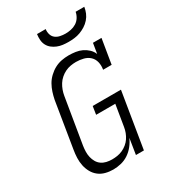

<svg xmlns="http://www.w3.org/2000/svg" viewBox="-228 -1068 1056 1189"><g transform="rotate(-30 300.0 -473.5)"><path d="M224 8Q195 8 168.5 1Q142 -6 121.5 -22Q101 -38 88 -61.5Q75 -85 69.5 -111.5Q64 -138 65 -166Q66 -194 71 -223L124 -548Q129 -573 137 -598Q145 -623 158 -646Q171 -669 191.5 -688.5Q212 -708 235.5 -720.5Q259 -733 284.5 -738Q310 -743 336 -743Q360 -743 384.5 -739.5Q409 -736 430 -726Q451 -716 468 -700Q485 -684 494 -662L506 -735H567L538 -559H477Q482 -587 476 -612.5Q470 -638 452 -655Q434 -672 408 -678.5Q382 -685 355 -685Q336 -685 316 -681.5Q296 -678 277.5 -669Q259 -660 243 -646Q227 -632 216 -614.5Q205 -597 198 -577.5Q191 -558 188 -539L134 -213Q131 -193 130.5 -172.5Q130 -152 134.5 -133Q139 -114 148.5 -97.5Q158 -81 173.5 -70Q189 -59 208.5 -54.5Q228 -50 248 -50Q267 -50 286 -53Q305 -56 323 -64Q341 -72 357 -85Q373 -98 384 -114.5Q395 -131 402 -149.5Q409 -168 412 -187L437 -339H300L309 -397H511L446 0H389L407 -113Q396 -87 377 -63Q358 -39 333.5 -22.5Q309 -6 280 1Q251 8 224 8ZM379 -815Q358 -815 338 -817.5Q318 -820 299.5 -827.5Q281 -835 266 -847Q251 -859 242 -876Q233 -893 231.5 -913.5Q230 -934 233 -955H295Q292 -936 297.5 -917.5Q303 -899 317 -888Q331 -877 350 -873Q369 -869 388 -869Q407 -869 427 -873Q447 -877 465 -888Q483 -899 494.5 -917.5Q506 -936 509 -955H571Q568 -934 559.5 -913.5Q551 -893 536 -876Q521 -859 502 -847Q483 -835 462.5 -827.5Q442 -820 421 -817.5Q400 -815 379 -815Z"/></g></svg>

Font: Iosevka HT Light Extended
Style: Italic
Weight: 300
Width: 7
Italic angle: -9°
Monospace: yes
Designer: Belleve Invis
Foundry: Belleve Invis
Version: Version 32.3.0; ttfautohint (v1.8.4)